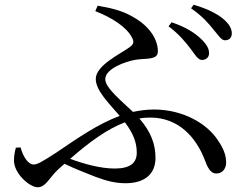

<svg xmlns="http://www.w3.org/2000/svg" viewBox="-20 -772 1040 810"><path d="M832 -519C849 -519 862 -530 862 -547C862 -568 851 -586 828 -608C801 -634 763 -658 704 -678L691 -661C737 -627 765 -591 785 -565C804 -539 816 -519 832 -519ZM929 -602C946 -602 958 -612 958 -631C958 -652 946 -672 921 -693C894 -715 855 -735 797 -752L786 -737C836 -702 860 -673 880 -648C902 -623 913 -602 929 -602ZM139 18C173 18 188 -22 223 -55L252 -81C300 -58 345 -41 383 -26C431 -8 468 1 510 1C587 1 636 -35 636 -106C636 -163 617 -216 568 -272C583 -275 598 -276 614 -276C737 -276 808 -188 842 -102C855 -66 868 -40 892 -40C921 -40 934 -63 934 -87C934 -117 923 -147 896 -185C853 -248 756 -310 629 -310C599 -310 570 -306 541 -300C494 -345 424 -401 424 -438C424 -482 509 -513 553 -520C594 -527 646 -517 646 -555C646 -615 599 -670 537 -703C494 -728 444 -739 392 -748L382 -725C454 -697 515 -657 537 -613C546 -596 545 -586 527 -573C487 -544 384 -496 384 -439C384 -390 439 -337 485 -283C393 -249 307 -189 217 -128C154 -87 137 -78 121 -78C100 -78 77 -110 67 -150L47 -149C42 -132 39 -113 39 -94C39 -41 104 18 139 18ZM507 -256C543 -208 557 -170 557 -128C557 -86 531 -61 464 -61C405 -61 335 -80 276 -102C356 -172 431 -227 507 -256Z"/></svg>

Font: Source Han Serif CN Medium
Style: Regular
Weight: 500
Designer: Ryoko NISHIZUKA 西塚涼子 (kana & ideographs); Frank Grießhammer (Latin, Greek & Cyrillic); Wenlong ZHANG 张文龙 (bopomofo); San
Foundry: Adobe
Version: Version 2.002;hotconv 1.1.0;makeotfexe 2.6.0